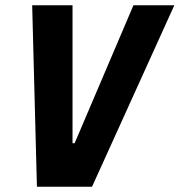

<svg xmlns="http://www.w3.org/2000/svg" viewBox="-20 -708 681 728"><path d="M120 0 102 -688H255V-165H263L486 -688H641L329 0Z"/></svg>

Font: Saira SemiCondensed
Style: Bold Italic
Weight: 700
Width: 4
Italic angle: -12°
Designer: Hector Gatti with collaboration of the Omnibus-Type team
Foundry: Omnibus-Type
Version: Version 1.101